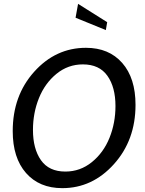

<svg xmlns="http://www.w3.org/2000/svg" viewBox="-20 -962 750 996"><path d="M303 14Q184 14 115 -64.5Q46 -143 46 -282Q46 -466 157.5 -590Q269 -714 426 -714Q545 -714 614 -635.5Q683 -557 683 -418Q683 -235 571 -110.5Q459 14 303 14ZM410 -628Q333 -628 273 -579Q213 -530 182 -453Q151 -376 151 -288Q151 -190 192.5 -131Q234 -72 319 -72Q396 -72 456.5 -121Q517 -170 548 -247Q579 -324 579 -412Q579 -510 537 -569Q495 -628 410 -628ZM529 -806 372 -870 385 -942 536 -847Z"/></svg>

Font: Cabin
Style: Italic
Weight: 400
Designer: Pablo Impallari
Foundry: Pablo Impallari. www.impallari.com Igino Marini. www.ikern.com
Version: Version 1.005